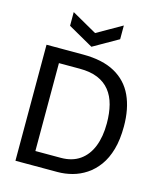

<svg xmlns="http://www.w3.org/2000/svg" viewBox="-127 -964 886 1055"><g transform="rotate(15 316.5 -436.0)"><path d="M110 0V-80H299Q363 -80 406.5 -110.5Q450 -141 472 -196.5Q494 -252 494 -328Q494 -386 482 -432.5Q470 -479 443.5 -512Q417 -545 375 -562.5Q333 -580 272 -580H110V-660H270Q381 -660 451.5 -621Q522 -582 555.5 -509.5Q589 -437 589 -336Q589 -261 573 -205Q557 -149 528.5 -110Q500 -71 463 -46.5Q426 -22 384.5 -11Q343 0 301 0ZM62 0V-660H154V0ZM160 -872 303 -791 445 -872V-794L303 -713L160 -794Z"/></g></svg>

Font: Bricolage Grotesque 72pt
Style: Regular
Weight: 400
Version: Version 1.001;gftools[0.9.33.dev8+g029e19f]